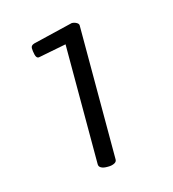

<svg xmlns="http://www.w3.org/2000/svg" viewBox="-72 -824 485 538"><g transform="rotate(-15 170.0 -555.5)"><path d="M174 -348Q164 -348 157.5 -351.5Q151 -355 151 -362V-710L69 -694Q62 -694 59.5 -705Q57 -716 57 -724Q57 -732 67 -735L183 -763Q190 -763 196.5 -759.5Q203 -756 203 -751V-362Q203 -355 195.5 -351.5Q188 -348 179 -348Z"/></g></svg>

Font: Asap Semi Expanded
Style: Regular
Weight: 400
Width: 6
Designer: Pablo Cosgaya
Foundry: Omnibus-Type
Version: Version 3.001; ttfautohint (v1.8.4.7-5d5b)